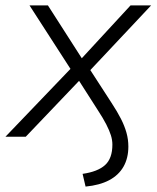

<svg xmlns="http://www.w3.org/2000/svg" viewBox="-33 -505 578 709"><path d="M283 184 272 137Q328 129 355 104.5Q382 80 382 29Q382 12 376.5 -5.5Q371 -23 359.5 -45.5Q348 -68 329 -97L251 -219L269 -217L62 0H-13L240 -264L238 -234L76 -485H144L276 -279H259L449 -485H525L291 -236L289 -264L379 -125Q400 -93 413.5 -66.5Q427 -40 434 -15Q441 10 441 36Q441 79 423 110.5Q405 142 370 160.5Q335 179 283 184Z"/></svg>

Font: Nunito Sans 12pt Light
Style: Italic
Weight: 300
Italic angle: -9°
Designer: Vernon Adams
Foundry: Vernon Adams
Version: Version 3.101;gftools[0.9.27]